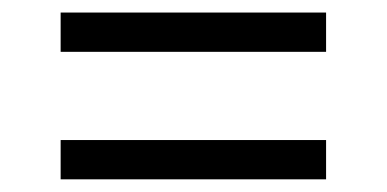

<svg xmlns="http://www.w3.org/2000/svg" viewBox="-20 -450 611 303"><path d="M494.6 -229V-167H75.7V-229ZM494.6 -430.2V-368.2H75.7V-430.2Z"/></svg>

Font: Estedad-FD Regular
Style: FD-Regular
Weight: 400
Designer: Amin Abedi
Version: Version 7.3